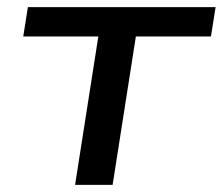

<svg xmlns="http://www.w3.org/2000/svg" viewBox="-20 -517 623 537"><path d="M190 0 255 -415H45L58 -497H583L570 -415H360L295 0Z"/></svg>

Font: Nunito Sans 7pt SemiExpanded Medium
Style: Italic
Weight: 500
Width: 6
Italic angle: -9°
Designer: Vernon Adams
Foundry: Vernon Adams
Version: Version 3.101;gftools[0.9.27]